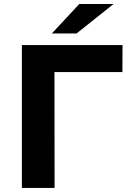

<svg xmlns="http://www.w3.org/2000/svg" viewBox="-20 -921 633 941"><path d="M87.3 0V-700H580.5L579.9 -567.7H210.4L246.9 -604.8L247.5 0ZM234.1 -757 368.5 -901.3H536.5L355.2 -757Z"/></svg>

Font: Montserrat Thin
Style: Regular
Weight: 100
Designer: Julieta Ulanovsky
Foundry: Julieta Ulanovsky
Version: Version 9.000